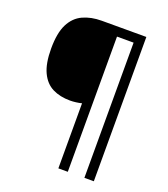

<svg xmlns="http://www.w3.org/2000/svg" viewBox="-158 -871 970 1109"><g transform="rotate(20 327.5 -316.5)"><path d="M549 127H491V-704H389V127H331V-273Q316 -269 296.5 -266.5Q277 -264 260 -264Q198 -264 152 -287Q106 -310 80.5 -364Q55 -418 55 -509Q55 -605 82.5 -659.5Q110 -714 160 -737Q210 -760 275 -760H549Z"/></g></svg>

Font: Noto Sans Inscriptional Pahlavi
Style: Regular
Weight: 400
Designer: Monotype Design Team
Foundry: Monotype Imaging Inc.
Version: Version 2.003; ttfautohint (v1.8.4.7-5d5b)